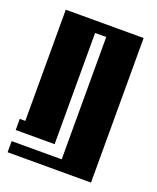

<svg xmlns="http://www.w3.org/2000/svg" viewBox="-105 -505 530 649"><g transform="rotate(20 160.0 -180.0)"><path d="M20 -440H300V80H0V40H180V-400H140V0H0V-40H20Z"/></g></svg>

Font: SOV_poster
Style: Bold
Weight: 700
Version: Version 1.00